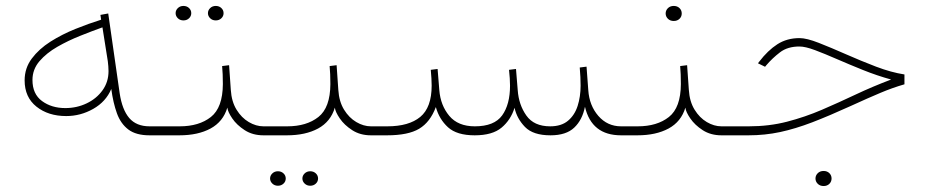

<svg xmlns="http://www.w3.org/2000/svg" viewBox="-20 -456 3125 647"><path d="M483.9 0Q438.5 0 412.6 -19.5Q386.7 -39.1 374 -74.2Q361.3 -109.4 355 -156.2Q336.9 -113.3 294.2 -89.1Q251.5 -64.9 203.1 -64.9Q142.6 -64.9 102.8 -96.7Q63 -128.4 63 -185.1Q63 -226.6 87.2 -258.8Q111.3 -291 150.1 -315.7Q189 -340.3 233.9 -358.4Q278.8 -376.5 320.8 -389.6L318.4 -405.8L344.7 -410.6L383.3 -141.6Q391.6 -86.4 415.5 -58.3Q439.5 -30.3 483.9 -30.3H513.7V0ZM345.7 -216.3Q345.7 -224.6 345 -232.7Q344.2 -240.7 343.3 -249.5L325.2 -363.8Q291 -351.6 250.5 -335.4Q210 -319.3 173.3 -298.3Q136.7 -277.3 113 -249.8Q89.4 -222.2 89.4 -186.5Q89.4 -139.2 121.6 -115.5Q153.8 -91.8 200.2 -91.8Q238.8 -91.8 272 -107.7Q305.2 -123.5 325.4 -151.6Q345.7 -179.7 345.7 -216.3Z M680.7 -411.6Q680.7 -421.4 688.2 -428.7Q695.8 -436 707 -436Q718.3 -436 725.8 -429Q733.4 -421.9 733.4 -411.6Q733.4 -401.4 725.8 -394.3Q718.3 -387.2 707 -387.2Q695.8 -387.2 688.2 -394.5Q680.7 -401.9 680.7 -411.6ZM571.8 -411.6Q571.8 -421.4 579.3 -428.7Q586.9 -436 598.1 -436Q609.4 -436 616.9 -429Q624.5 -421.9 624.5 -411.6Q624.5 -401.4 616.9 -394.3Q609.4 -387.2 598.1 -387.2Q586.9 -387.2 579.3 -394.5Q571.8 -401.9 571.8 -411.6ZM494.1 -30.3H585.4Q650.9 -30.3 690.7 -61.8Q730.5 -93.3 731 -172.4Q731 -208 728.5 -233.4L752 -236.3L757.8 -152.8Q760.3 -113.8 777.1 -86.4Q793.9 -59.1 818.4 -44.7Q842.8 -30.3 867.7 -30.3H896.5V0H867.7Q831.5 0 804.7 -17.3Q777.8 -34.7 762.7 -56.9Q747.6 -79.1 746.1 -93.3Q731.9 -45.9 689.5 -22.9Q647 0 584.5 0H494.1Z M875.5 -30.3H947.8Q1013.2 -30.3 1053 -61.8Q1092.8 -93.3 1093.3 -172.4Q1093.3 -208 1090.8 -233.4L1114.3 -236.3L1120.1 -152.8Q1122.6 -113.8 1139.4 -86.4Q1156.2 -59.1 1180.7 -44.7Q1205.1 -30.3 1230 -30.3H1258.8V0H1230Q1193.8 0 1167 -17.3Q1140.1 -34.7 1125 -56.9Q1109.9 -79.1 1108.4 -93.3Q1094.2 -45.9 1051.8 -22.9Q1009.3 0 946.8 0H875.5ZM999 145.5Q999 135.7 1006.6 128.4Q1014.2 121.1 1025.4 121.1Q1036.6 121.1 1044.2 128.2Q1051.8 135.3 1051.8 145.5Q1051.8 155.8 1044.2 162.8Q1036.6 169.9 1025.4 169.9Q1014.2 169.9 1006.6 162.6Q999 155.3 999 145.5ZM890.1 145.5Q890.1 135.7 897.7 128.4Q905.3 121.1 916.5 121.1Q927.7 121.1 935.3 128.2Q942.9 135.3 942.9 145.5Q942.9 155.8 935.3 162.8Q927.7 169.9 916.5 169.9Q905.3 169.9 897.7 162.6Q890.1 155.3 890.1 145.5Z M1835 0Q1776.4 0 1749 -28.3Q1721.7 -56.6 1713.9 -92.8Q1701.2 -51.8 1670.2 -25.9Q1639.2 0 1579.6 0Q1519.5 0 1489.7 -27.1Q1460 -54.2 1448.7 -95.2Q1429.7 -44.4 1392.6 -22.2Q1355.5 0 1284.2 0H1239.3V-30.3H1285.2Q1357.9 -30.3 1396.2 -62Q1434.6 -93.8 1434.6 -167.5Q1434.6 -178.2 1433.8 -192.4Q1433.1 -206.5 1431.6 -220.7L1454.6 -223.6L1460.4 -152.3Q1464.4 -101.1 1493.9 -65.7Q1523.4 -30.3 1580.1 -30.3Q1645.5 -30.3 1672.1 -67.1Q1698.7 -104 1698.7 -167.5Q1698.7 -178.2 1697.8 -192.4Q1696.8 -206.5 1695.3 -220.7L1718.8 -223.6L1724.6 -152.3Q1728 -103 1753.7 -66.7Q1779.3 -30.3 1834 -30.3Q1871.6 -30.3 1894 -49.1Q1916.5 -67.9 1926.5 -99.1Q1936.5 -130.4 1936.5 -167.5Q1936.5 -195.8 1933.6 -228.5L1956.5 -231.4L1962.4 -152.3Q1965.8 -100.6 1996.3 -65.4Q2026.9 -30.3 2072.8 -30.3H2103V0H2072.8Q1973.6 0 1951.2 -96.2Q1942.4 -51.8 1915 -25.9Q1887.7 0 1835 0Z M2272 -233.4 2295.4 -236.3 2301.3 -152.8Q2303.7 -113.8 2320.6 -86.4Q2337.4 -59.1 2361.8 -44.7Q2386.2 -30.3 2411.1 -30.3H2439.9V0H2411.1Q2375 0 2348.1 -17.3Q2321.3 -34.7 2306.2 -56.9Q2291 -79.1 2289.6 -93.3Q2275.4 -45.9 2232.9 -22.9Q2190.4 0 2127.9 0H2083.5V-30.3H2128.9Q2194.3 -30.3 2234.1 -61.8Q2273.9 -93.3 2274.4 -172.4Q2274.4 -208 2272 -233.4ZM2223.1 -410.6Q2223.1 -420.9 2230.7 -428.5Q2238.3 -436 2250.5 -436Q2262.2 -436 2269.8 -428.7Q2277.3 -421.4 2277.3 -410.6Q2277.3 -399.9 2269.8 -392.6Q2262.2 -385.3 2250.5 -385.3Q2238.3 -385.3 2230.7 -392.8Q2223.1 -400.4 2223.1 -410.6Z M2728 145.5Q2728 135.3 2735.6 127.7Q2743.2 120.1 2755.4 120.1Q2767.1 120.1 2774.7 127.4Q2782.2 134.8 2782.2 145.5Q2782.2 156.2 2774.7 163.6Q2767.1 170.9 2755.4 170.9Q2743.2 170.9 2735.6 163.3Q2728 155.8 2728 145.5ZM2420.4 -30.3H2503.4Q2571.8 -30.3 2632.1 -45.9Q2692.4 -61.5 2749.3 -85.9Q2806.2 -110.4 2863.5 -137.5Q2920.9 -164.6 2982.9 -188Q2935.1 -201.2 2888.4 -220Q2841.8 -238.8 2800.3 -256.8Q2758.8 -274.9 2726.3 -287.1Q2693.8 -299.3 2673.8 -299.3Q2633.8 -299.3 2608.2 -279.5Q2582.5 -259.8 2562.5 -236.3L2558.1 -231L2534.2 -242.7L2538.6 -248.5Q2567.4 -286.1 2599.6 -306.9Q2631.8 -327.6 2674.3 -327.6Q2698.2 -327.6 2739.3 -311.5Q2780.3 -295.4 2830.6 -273.2Q2880.9 -251 2932.1 -231.4Q2983.4 -211.9 3027.8 -205.1V-171.9Q2987.3 -160.2 2947.3 -143.3Q2907.2 -126.5 2846.2 -98.6Q2774.4 -65.9 2717.3 -43.9Q2660.2 -22 2608.9 -11Q2557.6 0 2502 0H2420.4Z"/></svg>

Font: Vazirmatn RD UI Thin
Style: Regular
Weight: 100
Designer: Saber Rastikerdar
Foundry: Saber Rastikerdar
Version: Version 33.003